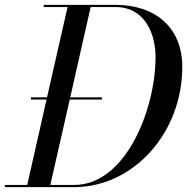

<svg xmlns="http://www.w3.org/2000/svg" viewBox="-55 -770 770 790"><path d="M250 0C493 0 695 -222 695 -495C695 -658 583 -750 420 -750H125V-741H223L138.5 -369.5H72.5V-360.5H136.5L57 -9H-35V0ZM364.5 -360.5V-369.5H234L318 -741H420C544 -741 585 -627 585 -535C585 -323 464 -9 250 -9H152L232 -360.5Z"/></svg>

Font: Bodoni* 24pt
Style: Italic
Weight: 400
Italic angle: -13°
Version: Version 2.3